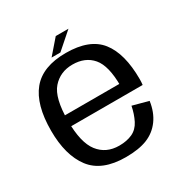

<svg xmlns="http://www.w3.org/2000/svg" viewBox="-163 -826 924 962"><g transform="rotate(-30 299.0 -345.0)"><path d="M293 5V-61.5Q217 -61.5 174.2 -116.8Q131.5 -172 131.5 -297.5Q131.5 -430 175.8 -480.5Q220 -531 291.5 -531Q365 -531 406 -482.8Q447 -434.5 447 -318.5L452.5 -329.5H120.5V-266.5H545.5Q547.5 -281.5 547.5 -299Q547.5 -447.5 488.2 -522.8Q429 -598 291.5 -598Q157.5 -598 95.5 -522.8Q33.5 -447.5 33.5 -297.5Q33.5 -155 94.2 -75Q155 5 293 5ZM293 -61.5V5Q368 5 416.8 -14.5Q465.5 -34 496.5 -76.5Q527.5 -119 536 -180L445 -204.5Q436.5 -161 418.8 -126Q401 -91 368.8 -76.2Q336.5 -61.5 293 -61.5ZM219 -613.5H270L364.5 -696.5H291Z"/></g></svg>

Font: Anybody UltraCondensed Thin
Style: Regular
Weight: 400
Version: Version 1.111